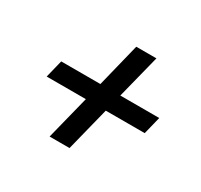

<svg xmlns="http://www.w3.org/2000/svg" viewBox="-105 -668 760 726"><g transform="rotate(30 275.0 -305.0)"><path d="M233 -267H62L81 -344H252L299 -534H387L339 -344H509L490 -267H320L272 -76H185Z"/></g></svg>

Font: IBM Plex Serif
Style: Bold Italic
Weight: 700
Italic angle: -14°
Designer: Mike Abbink, Paul van der Laan, Pieter van Rosmalen
Foundry: Bold Monday
Version: Version 3.001